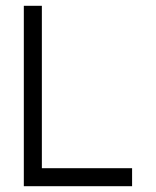

<svg xmlns="http://www.w3.org/2000/svg" viewBox="-20 -645 540 665"><path d="M437.5 0V-62.5H125V-625H62.5Q62.5 -625 62.5 0Z"/></svg>

Font: Unifont
Style: Medium
Weight: 500
Version: Version 9.0.06